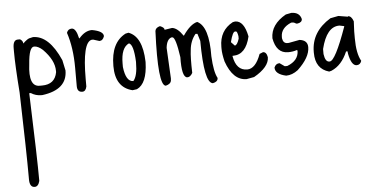

<svg xmlns="http://www.w3.org/2000/svg" viewBox="-59 -508 2307 1181"><g transform="rotate(-5 1094.5 82.0)"><path d="M178.7 -361.3Q277.3 -361.3 346.7 -204.1L360.4 -139.6Q360.4 -21.5 206.1 -1H199.2Q164.1 -1 135.7 -19.5H126Q140.6 384.8 140.6 523.4Q131.8 557.6 109.4 557.6Q78.1 557.6 78.1 507.8V495.1Q78.1 344.7 67.4 -29.3Q54.7 -195.3 54.7 -284.2V-304.7Q54.7 -354.5 85 -354.5H98.6Q116.2 -343.8 116.2 -327.1Q147.5 -357.4 162.1 -357.4ZM141.6 -197.3Q124 -59.6 193.4 -59.6H209Q288.1 -59.6 301.8 -133.8V-142.6Q301.8 -208 233.4 -277.3Q205.1 -302.7 181.6 -302.7Q149.4 -304.7 141.6 -197.3Z M420.9 -392.6Q447.3 -392.6 460.9 -329.1H463.9Q501 -373 543.9 -373Q614.3 -360.4 614.3 -329.1Q605.5 -301.8 584 -301.8L546.9 -313.5H537.1Q479.5 -302.7 479.5 -76.2V-30.3Q473.6 0 452.1 0Q420.9 0 420.9 -37.1V-150.4Q420.9 -275.4 389.6 -369.1Q397.5 -392.6 420.9 -392.6Z M766.6 -336.9Q850.6 -306.6 855.5 -151.4V-145.5Q851.6 -15.6 788.1 13.7L760.7 17.6Q656.2 -7.8 656.2 -139.6V-142.6Q656.2 -285.2 748 -333ZM713.9 -151.4V-129.9Q724.6 -38.1 770.5 -38.1Q796.9 -67.4 796.9 -151.4V-157.2Q792 -261.7 763.7 -271.5Q713.9 -249 713.9 -151.4Z M1193.4 -366.2Q1264.6 -332 1261.7 -148.4Q1266.6 -50.8 1288.1 -12.7V-8.8Q1286.1 11.7 1256.8 17.6Q1203.1 12.7 1202.1 -248L1188.5 -293L1176.8 -293.9Q1143.6 -253.9 1138.7 -196.3Q1132.8 -153.3 1135.7 -56.6Q1121.1 -30.3 1101.6 -32.2Q1068.4 -37.1 1071.3 -159.2Q1053.7 -283.2 1033.2 -285.2H1027.3Q998 -276.4 992.2 -223.6L1002 -34.2L1001 -21.5Q998 0 966.8 7.8Q918 2.9 932.6 -333Q935.5 -353.5 962.9 -360.4Q990.2 -349.6 989.3 -335.9H992.2L1036.1 -342.8Q1069.3 -338.9 1102.5 -290L1104.5 -289.1Q1150.4 -356.4 1193.4 -366.2Z M1425.8 -348.6Q1480.5 -348.6 1500 -250Q1474.6 -139.6 1395.5 -139.6H1391.6V-136.7Q1407.2 -47.9 1474.6 -47.9Q1526.4 -47.9 1558.6 -136.7L1580.1 -145.5Q1601.6 -145.5 1607.4 -112.3Q1607.4 -51.8 1512.7 2L1465.8 10.7Q1381.8 10.7 1339.8 -109.4Q1328.1 -157.2 1328.1 -188.5V-201.2Q1328.1 -300.8 1411.1 -345.7ZM1389.6 -225.6V-223.6L1411.1 -201.2Q1425.8 -201.2 1438.5 -241.2V-256.8Q1433.6 -287.1 1425.8 -287.1H1419.9Q1405.3 -287.1 1389.6 -225.6Z M1774.4 -371.1Q1825.2 -371.1 1835.9 -328.1Q1835.9 -307.6 1808.6 -302.7H1799.8Q1787.1 -311.5 1777.3 -311.5H1768.6Q1704.1 -284.2 1704.1 -229.5V-220.7Q1709 -188.5 1734.4 -188.5H1743.2L1810.5 -201.2Q1860.4 -195.3 1860.4 -152.3Q1860.4 -88.9 1783.2 -16.6Q1747.1 10.7 1710 10.7Q1642.6 -3.9 1642.6 -44.9Q1652.3 -69.3 1675.8 -69.3L1706.1 -47.9H1721.7Q1793 -75.2 1793 -136.7L1789.1 -140.6Q1764.6 -131.8 1734.4 -131.8Q1662.1 -131.8 1645.5 -225.6Q1645.5 -310.5 1740.2 -364.3Z M2061.5 -327.1 2120.1 -317.4V-320.3Q2141.6 -320.3 2153.3 -286.1L2150.4 -224.6V-181.6Q2150.4 -86.9 2177.7 -40Q2169.9 -15.6 2147.5 -15.6Q2115.2 -15.6 2100.6 -89.8L2098.6 -105.5H2089.8Q2054.7 -22.5 1990.2 4.9L1975.6 8.8Q1891.6 -14.6 1891.6 -114.3V-120.1Q1891.6 -244.1 2011.7 -317.4ZM1950.2 -101.6Q1957 -52.7 1981.4 -52.7H1984.4Q2018.6 -52.7 2091.8 -258.8V-261.7L2063.5 -267.6H2061.5Q1983.4 -267.6 1950.2 -132.8Z"/></g></svg>

Font: Sue Ellen Francisco 
Style: Regular
Weight: 400
Designer: Kimberly Geswein
Foundry: Kimberly Geswein
Version: Version 1.002 2007